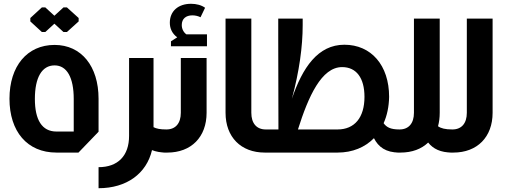

<svg xmlns="http://www.w3.org/2000/svg" viewBox="-20 -805 2674 1013"><path d="M219 -636 267 -680 315 -636H333L395 -692V-710L333 -766H315L267 -722L219 -766H201L140 -710V-692L201 -636ZM268 -568C123 -568 30 -456 30 -284C30 -112 123 0 278 0H394L500 -110V-284C500 -456 409 -568 268 -568ZM369 -111H278C201 -111 164 -173 164 -283C164 -396 201 -460 268 -460C333 -460 369 -396 369 -283Z M857 -122C826 -122 805 -126 790 -134V-499H661V-88C661 17 602 77 500 77V188C648 188 753 111 782 -13C802 -5 827 0 857 0Z M963 -624C948 -635 939 -653 939 -673C939 -706 961 -724 995 -724C1011 -724 1026 -720 1038 -714L1062 -764C1043 -778 1016 -785 988 -785C920 -785 876 -746 876 -685C876 -655 888 -628 915 -608L882 -587V-561H1072V-624ZM934 -499V-210C934 -154 906 -122 858 -122H847C810 -122 773 -90 773 -67C773 -38 810 0 847 0H863C989 0 1070 -82 1070 -210V-499Z M1382 -122C1334 -122 1306 -154 1306 -210V-707H1170V-210C1170 -82 1251 0 1377 0H1383V-122Z M2004 -155C2022 -195 2032 -242 2033 -294C2033 -461 1938 -569 1797 -569C1657 -569 1576 -448 1520 -284C1559 -428 1577 -559 1577 -673V-707H1448V-601L1449 -136V-122H1379C1342 -122 1305 -90 1305 -67C1305 -38 1342 0 1379 0H1761C1840 0 1906 -28 1953 -76C1976 -30 2015 0 2087 0V-122C2040 -122 2019 -134 2004 -155ZM1761 -122C1731 -122 1672 -122 1614 -122H1588H1552C1607 -296 1676 -451 1785 -451C1860 -451 1903 -394 1903 -294C1903 -185 1851 -122 1761 -122Z M2291 -139C2297 -161 2300 -184 2300 -210V-707H2164V-210C2164 -154 2136 -122 2088 -122H2079C2042 -122 2005 -90 2005 -67C2005 -38 2042 0 2079 0H2093C2154 0 2204 -19 2239 -53C2265 -20 2304 0 2366 0V-122C2329 -122 2306 -128 2291 -139Z M2443 -707V-210C2443 -154 2415 -122 2367 -122H2358C2321 -122 2284 -90 2284 -67C2284 -38 2321 0 2358 0H2372C2498 0 2579 -82 2579 -210V-707Z"/></svg>

Font: Hejaz SemiBold
Style: Regular
Weight: 600
Designer: Bandar Raffah (Arabic) and Santiago Orozco (Latin)
Foundry: Caramella and Typemade
Version: Version 1.010;hotconv 1.0.109;makeotfexe 2.5.65596